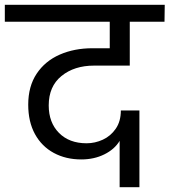

<svg xmlns="http://www.w3.org/2000/svg" viewBox="-47 -760 703 796"><path d="M155 -323Q155 -252 197.5 -209Q240 -166 312 -166Q347 -166 379.5 -181Q412 -196 433 -226.5Q454 -257 454 -302H531V16H449V-176Q428 -141 385.5 -120Q343 -99 290 -99Q226 -99 176 -126Q126 -153 98 -204Q70 -255 70 -326Q70 -402 105 -454.5Q140 -507 200.5 -533.5Q261 -560 336 -560H408V-670H-27V-740H636L635 -670H491V-488H343Q261 -488 208 -445Q155 -402 155 -323Z"/></svg>

Font: Poppins A&M
Style: Regular-A&M
Weight: 400
Designer: Ninad Kale (Devanagari), Jonny Pinhorn (Latin)
Foundry: Indian Type Foundry
Version: 4.004